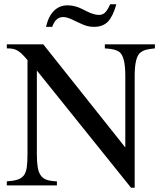

<svg xmlns="http://www.w3.org/2000/svg" viewBox="-20 -870 762 901"><path d="M595 11 153 -539V-147Q153 -109 157 -85Q161 -61 171.5 -46.5Q182 -32 200 -26Q218 -20 247 -19V0H12V-19Q43 -21 62 -27Q81 -33 91.5 -46.5Q102 -60 105.5 -84Q109 -108 109 -147V-588Q94 -606 83 -616.5Q72 -627 61.5 -633Q51 -639 39.5 -641Q28 -643 12 -643V-662H183L568 -178V-515Q568 -607 539 -627Q528 -634 514.5 -637.5Q501 -641 472 -643V-662H707V-643Q678 -640 665 -636.5Q652 -633 641 -625Q612 -605 612 -515V11ZM526 -850Q510 -793 486.5 -768.5Q463 -744 421 -744Q402 -744 386.5 -748.5Q371 -753 340 -768L317 -779Q293 -790 276 -790Q241 -790 225 -744H196Q207 -793 233 -819Q259 -845 297 -845Q332 -845 367 -827L391 -815Q405 -808 419 -804Q433 -800 444 -800Q461 -800 472.5 -810.5Q484 -821 497 -850Z"/></svg>

Font: Klingon pIqaD Mandel
Style: Regular
Weight: 400
Width: 0
Designer: Mike Neff (qa'vaj)
Foundry: Mike Neff and Michael Everson
Version: Version 2.003